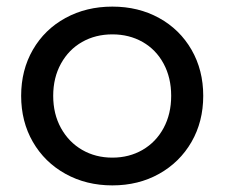

<svg xmlns="http://www.w3.org/2000/svg" viewBox="-20 -555 681 581"><path d="M44 -265Q44 -343 79.5 -404.5Q115 -466 178 -500.5Q241 -535 320 -535Q399 -535 461.5 -500.5Q524 -466 559.5 -404.5Q595 -343 595 -265Q595 -187 559.5 -125.5Q524 -64 461.5 -29Q399 6 320 6Q241 6 178 -29Q115 -64 79.5 -125.5Q44 -187 44 -265ZM498 -265Q498 -320 475 -362.5Q452 -405 411.5 -428Q371 -451 320 -451Q269 -451 228.5 -428Q188 -405 164.5 -362.5Q141 -320 141 -265Q141 -210 164.5 -167.5Q188 -125 228.5 -101.5Q269 -78 320 -78Q371 -78 411.5 -101.5Q452 -125 475 -167.5Q498 -210 498 -265Z"/></svg>

Font: APTA Sans Medium
Style: Bold
Weight: 500
Version: Version 7.200